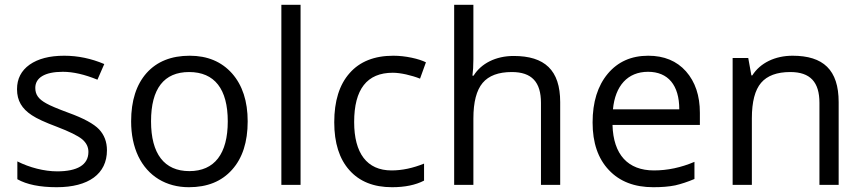

<svg xmlns="http://www.w3.org/2000/svg" viewBox="-20 -780 3639 810"><path d="M431.2 -146C431.2 -181.6 419.9 -210.9 397.9 -234.4C375.5 -257.8 332.5 -281.2 269 -304.2C222.7 -321.3 191.4 -334.5 175.3 -343.8C142.6 -361.8 128.9 -380.4 128.9 -409.2C128.9 -451.7 168.5 -477.1 245.1 -477.1C288.6 -477.1 337.4 -465.8 391.1 -443.8L419.9 -509.8C364.7 -533.2 308.6 -544.9 251 -544.9C189 -544.9 140.6 -532.2 105 -507.3C69.3 -481.9 51.8 -447.3 51.8 -403.8C51.8 -379.4 57.1 -358.4 67.4 -340.8C77.6 -323.2 93.3 -307.6 114.3 -293.9C135.3 -279.8 170.4 -263.7 220.2 -245.1C272.5 -225.1 308.1 -207.5 326.2 -192.9C344.2 -177.7 353 -160.2 353 -139.2C353 -84 305.7 -57.1 221.2 -57.1C166.5 -57.1 104.5 -73.2 53.2 -99.1V-23.9C92.8 -1.5 148.4 9.8 219.2 9.8C353.5 9.8 431.2 -46.4 431.2 -146Z M1024.9 -268.1C1024.9 -353 1002.9 -420.4 959 -470.2C914.6 -520 855 -544.9 780.3 -544.9C702.6 -544.9 642.1 -520.5 598.6 -472.2C555.2 -423.3 533.2 -355.5 533.2 -268.1C533.2 -211.9 543.5 -162.6 563.5 -120.6C604 -36.6 681.2 9.8 776.9 9.8C854.5 9.8 915 -14.6 959 -64C1002.9 -112.8 1024.9 -180.7 1024.9 -268.1ZM617.2 -268.1C617.2 -406.2 671.9 -476.1 777.8 -476.1C885.3 -476.1 940.9 -404.3 940.9 -268.1C940.9 -130.9 884.8 -58.1 778.8 -58.1C672.9 -58.1 617.2 -131.3 617.2 -268.1Z M1248 -759.8H1167V0H1248Z M1633.8 9.8C1688 9.8 1733.4 0.5 1769 -18.1V-89.8C1722.2 -70.8 1676.3 -61 1631.8 -61C1527.8 -61 1474.1 -133.8 1474.1 -265.1C1474.1 -403.8 1528.3 -473.1 1637.2 -473.1C1669.9 -473.1 1716.3 -462.4 1752 -448.2L1776.9 -517.1C1762.2 -524.4 1742.2 -531.2 1716.3 -536.6C1690.4 -542 1665 -544.9 1639.2 -544.9C1559.6 -544.9 1498 -520.5 1455.1 -471.7C1411.6 -422.9 1390.1 -353.5 1390.1 -264.2C1390.1 -176.8 1411.6 -109.4 1454.1 -62C1496.6 -14.2 1556.2 9.8 1633.8 9.8Z M2343.3 0V-349.1C2343.3 -484.4 2277.8 -543.9 2147 -543.9C2071.3 -543.9 2009.8 -512.2 1978 -460.9H1973.1C1975.6 -479 1977.1 -502 1977.1 -529.8V-759.8H1896V0H1977.1V-279.8C1977.1 -349.6 1990.2 -399.4 2016.1 -430.2C2042 -460.9 2083 -476.1 2139.2 -476.1C2223.6 -476.1 2262.2 -433.6 2262.2 -346.2V0Z M2735.8 9.8C2772 9.8 2802.7 7.3 2828.6 2C2854 -3.9 2880.9 -12.7 2909.7 -24.9V-97.2C2853.5 -73.2 2796.4 -61 2738.8 -61C2629.4 -61 2567.4 -127.4 2564 -252.9H2932.6V-304.2C2932.6 -376.5 2913.1 -434.6 2874 -479C2835 -522.9 2781.7 -544.9 2714.8 -544.9C2643.1 -544.9 2586.4 -519.5 2543.9 -468.8C2501.5 -418 2480 -349.6 2480 -263.2C2480 -177.7 2502.9 -110.8 2548.8 -62.5C2594.2 -14.2 2656.7 9.8 2735.8 9.8ZM2713.9 -477.1C2798.3 -477.1 2845.7 -420.9 2845.7 -318.8H2565.9C2575.2 -418 2627.9 -477.1 2713.9 -477.1Z M3518.1 0V-349.1C3518.1 -485.8 3452.6 -544.9 3323.7 -544.9C3250 -544.9 3187 -514.6 3153.8 -461.9H3149.9L3136.7 -535.2H3070.8V0H3151.9V-280.8C3151.9 -350.6 3165 -400.4 3190.9 -430.7C3216.8 -460.9 3257.8 -476.1 3314 -476.1C3398.4 -476.1 3437 -433.6 3437 -346.2V0Z"/></svg>

Font: Samim
Style: Regular
Weight: 400
Foundry: DejaVu fonts team - Redesigned by Saber Rastikerdar
Version: Version 4.0.5